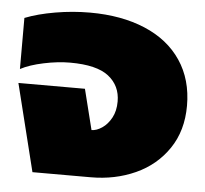

<svg xmlns="http://www.w3.org/2000/svg" viewBox="-44 -597 689 644"><g transform="rotate(5 300.0 -275.0)"><path d="M15 -294H239L273 -158Q290 -158 308.5 -170.5Q327 -183 339.5 -206Q352 -229 352 -261Q352 -314 312 -345.5Q272 -377 182 -377Q141 -377 93.5 -367Q46 -357 16 -341V-513Q59 -530 117.5 -540Q176 -550 234 -550Q340 -550 419.5 -516.5Q499 -483 542 -419Q585 -355 585 -267Q585 -183 544 -122.5Q503 -62 434.5 -31Q366 0 284 0H88Z"/></g></svg>

Font: Prompt Black
Style: Regular
Weight: 900
Designer: Katatrad Team
Foundry: CadsonDemak
Version: Version 1.000